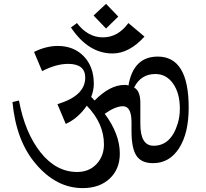

<svg xmlns="http://www.w3.org/2000/svg" viewBox="-20 -957 1055 985"><path d="M77.3 -441.3Q108 -276 188 -175.3Q268 -74.7 376 -74.7Q436 -74.7 474.7 -114.7Q513.3 -156 513.3 -216Q513.3 -324 425.3 -414.7Q380 -349.3 317.3 -321.3L274.7 -422.7Q417.3 -465.3 417.3 -558.7Q417.3 -629.3 329.3 -629.3Q268 -629.3 196 -592L154.7 -690.7Q217.3 -721.3 276 -721.3Q358.7 -721.3 410 -668Q461.3 -614.7 461.3 -526.7Q461.3 -494.7 448 -460L465.3 -441.3Q544 -521.3 618.7 -521.3H628Q633.3 -521.3 638.7 -517.3Q664 -666.7 789.3 -666.7Q948 -666.7 948 -405.3Q948 -273.3 898.7 -196.7Q849.3 -120 765.3 -120Q705.3 -120 680 -158Q654.7 -196 654.7 -284V-329.3Q654.7 -412 610.7 -412Q572 -412 517.3 -373.3Q594.7 -269.3 594.7 -169.3Q594.7 -89.3 542.7 -40.7Q490.7 8 404 8Q268 8 162.7 -117.3Q62.7 -234.7 44 -433.3ZM668 -508Q700 -490.7 700 -429.3V-321.3Q700 -209.3 768 -209.3Q857.3 -209.3 892 -324Q902.7 -358.7 902.7 -400Q902.7 -478.7 868 -528Q833.3 -577.3 777.3 -577.3Q702.7 -577.3 668 -508ZM374.7 -838.7Q430.7 -765.3 508 -765.3Q585.3 -765.3 638.7 -838.7L721.3 -769.3Q642.7 -682.7 557.3 -682.7Q433.3 -682.7 344 -816ZM524 -937.3 586.7 -872 524 -810.7 460 -877.3Z"/></svg>

Font: Peddana
Style: Regular
Weight: 400
Designer: Appaji Ambarisha Darbha
Foundry: Appaji Ambarisha Darbha
Version: Version 1.0.4; ttfautohint (v1.2.25-373a) -l 7 -r 28 -G 50 -